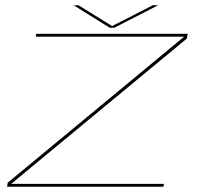

<svg xmlns="http://www.w3.org/2000/svg" viewBox="-20 -713 793 733"><path d="M7 0 9.5 -15.5 683 -573H116.5L118.5 -584H696.5L693.5 -566L22.5 -11H606L604 0ZM399 -607 261 -693H279.5L408 -613.5L563.5 -693H584L416 -607Z"/></svg>

Font: Anybody UltraExpanded Thin
Style: Italic
Weight: 100
Width: 9
Italic angle: -10°
Designer: Tyler Finck
Foundry: Etcetera Type Company
Version: Version 1.010; ttfautohint (v1.8.3) -l 8 -r 50 -G 200 -x 14 